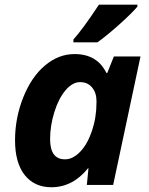

<svg xmlns="http://www.w3.org/2000/svg" viewBox="-20 -786 634 816"><path d="M292 -606V-618.2Q331.1 -661.1 400.4 -766.1H564V-757.8Q540.5 -730 488 -682.9Q435.5 -635.7 394 -606ZM198.2 9.8Q126.5 9.8 85 -42Q43.9 -94.2 43.9 -189.7Q43.9 -285.2 79.1 -372.8Q114.3 -460.4 171.4 -507.8Q228.5 -556.2 296.9 -556.2Q393.1 -556.2 432.1 -476.1H436L463.9 -545.9H577.1L460.9 0H349.1L356 -70.8H354Q289.1 9.8 198.2 9.8ZM256.8 -108.9Q289.6 -108.9 320.6 -140.9Q351.6 -172.9 370.8 -229.7Q390.1 -286.6 390.1 -350.6Q390.1 -354 390.1 -356.9Q390.1 -391.6 371.3 -414.3Q352.5 -437 320.3 -437Q288.1 -437 258.5 -402.3Q229 -367.7 210.9 -309.3Q192.9 -251 192.9 -194.8Q192.9 -108.9 255.9 -108.9Q256.3 -108.9 256.8 -108.9Z"/></svg>

Font: Open Sans Hebrew
Style: Bold Italic
Weight: 700
Italic angle: -12°
Foundry: Ascender Corporation, Yanek Iontef
Version: Version 2.001;PS 002.001;hotconv 1.0.70;makeotf.lib2.5.58329